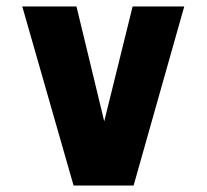

<svg xmlns="http://www.w3.org/2000/svg" viewBox="-20 -575 640 595"><path d="M49 -555H217L303 -199L391 -555H551L394 0H208Z"/></svg>

Font: JuliaMono Black
Style: Regular
Weight: 900
Monospace: yes
Designer: cormullion
Foundry: corm
Version: Version 0.054; ttfautohint (v1.8.4)